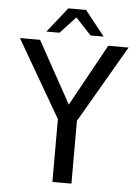

<svg xmlns="http://www.w3.org/2000/svg" viewBox="-60 -950 722 996"><g transform="rotate(5 301.0 -452.0)"><path d="M254.9 -904.3H347.2L450.2 -774.4H381.8L300.8 -861.3L220.2 -774.4H151.9ZM251 -327.1 18.1 -729H123L300.8 -407.2L478 -729H584L350.1 -327.1V0H251Z"/></g></svg>

Font: Vazir Code Hack
Style: Code-Hack
Weight: 400
Foundry: DejaVu fonts team - Redesigned by Saber Rastikerdar
Version: Version 1.1.2